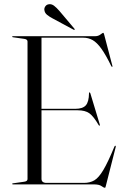

<svg xmlns="http://www.w3.org/2000/svg" viewBox="-20 -871 594 907"><path d="M37.5 -697.5Q37.5 -700 41 -700H429.5Q444 -700 454.5 -708Q465 -716 467.5 -716Q468.5 -716 469.5 -714.8Q470.5 -713.5 472 -708L511 -559.5Q512.5 -556 510 -555.5Q508 -555 506 -558Q480 -611.5 459 -640.8Q438 -670 417.8 -681.5Q397.5 -693 373 -693H176V-357H336Q370.5 -357 385.2 -373.2Q400 -389.5 400.5 -431Q401 -434.5 402.5 -434.5Q405 -435.5 407 -429.5L451.5 -282.5Q453 -278 450.5 -277.5Q448.5 -277.5 446.5 -279.5Q422 -321.5 402.2 -335.8Q382.5 -350 347 -350H176V-26.5Q176 -7 200 -7H376.5Q405 -7 425.8 -19.2Q446.5 -31.5 468.2 -68Q490 -104.5 520.5 -178.5Q523 -183 525 -182.5Q528 -182.5 526.5 -176L480 7Q478 16 476 16Q470 16 459.2 8Q448.5 0 422 0H41Q37.5 0 37.5 -2.5Q37.5 -4.5 41.5 -5L94 -12.5Q110 -14.5 110 -25V-675Q110 -685.5 94 -687.5L41.5 -695Q37.5 -695.5 37.5 -697.5ZM260.5 -819.5 331 -736Q334 -733 332.5 -730.5Q331 -728.5 327 -731L229.5 -783.5Q214 -791.5 202.5 -800.8Q191 -810 189.5 -824.5Q188.5 -833 194.5 -841.5Q200.5 -850 212 -851Q224 -852.5 235.5 -843.8Q247 -835 260.5 -819.5Z"/></svg>

Font: Fraunces 144pt Light
Style: Regular
Weight: 300
Version: Version 1.000;[b76b70a41]